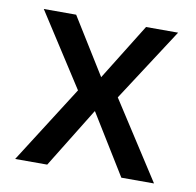

<svg xmlns="http://www.w3.org/2000/svg" viewBox="-62 -561 637 625"><g transform="rotate(10 256.0 -248.5)"><path d="M27 0 206 -281 208 -227 34 -497H141L257 -310H256L372 -497H478L304 -229L306 -279L486 0H378L256 -198H255L133 0Z"/></g></svg>

Font: Nunito Sans 7pt SemiCondensed Medium
Style: Regular
Weight: 500
Width: 4
Designer: Vernon Adams
Foundry: Vernon Adams
Version: Version 3.101;gftools[0.9.27]